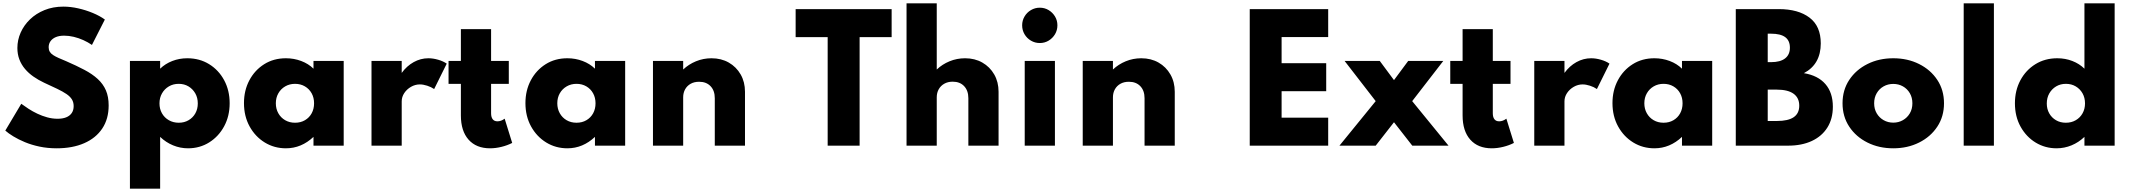

<svg xmlns="http://www.w3.org/2000/svg" viewBox="-20 -880 12880 1160"><path d="M322.5 16Q267.5 16 219 5.8Q170.5 -4.5 130.8 -21Q91 -37.5 60.8 -56Q30.5 -74.5 12 -91L108.5 -253Q128 -238.5 152.8 -222.5Q177.5 -206.5 206 -193Q234.5 -179.5 265.5 -171Q296.5 -162.5 328 -162.5Q358 -162.5 379.5 -171Q401 -179.5 413 -196.5Q425 -213.5 425 -239Q425 -262.5 414.2 -279.8Q403.5 -297 381.5 -312Q359.5 -327 325.8 -343.2Q292 -359.5 246 -380.5Q212 -396.5 182.5 -417Q153 -437.5 131 -463.5Q109 -489.5 97 -521Q85 -552.5 85 -590Q85 -638.5 104.8 -683Q124.5 -727.5 161.2 -763Q198 -798.5 249.2 -819.2Q300.5 -840 363 -840Q406.5 -840 452.8 -829.5Q499 -819 541 -801.5Q583 -784 613.5 -762L535.5 -608.5Q511.5 -625 483.2 -637.8Q455 -650.5 425.5 -657.5Q396 -664.5 367.5 -664.5Q338 -664.5 317.2 -655.8Q296.5 -647 285.2 -631.2Q274 -615.5 274 -594.5Q274 -579 280.5 -567.8Q287 -556.5 300.2 -547.8Q313.5 -539 333.5 -530Q353.5 -521 380.5 -510Q441.5 -483.5 489.5 -458.2Q537.5 -433 570.2 -403Q603 -373 619.8 -334.2Q636.5 -295.5 636.5 -243Q636.5 -161.5 597.8 -103.5Q559 -45.5 488.5 -14.8Q418 16 322.5 16Z M765 260V-512H947.5V-465Q978.5 -495 1021 -511.5Q1063.5 -528 1111.5 -528Q1185.5 -528 1243.2 -492.5Q1301 -457 1334.2 -395.5Q1367.5 -334 1367.5 -256Q1367.5 -179 1334.5 -117.5Q1301.5 -56 1244.5 -20Q1187.5 16 1116 16Q1069 16 1025.8 -1.8Q982.5 -19.5 947.5 -53V260ZM1060 -138.5Q1093.5 -138.5 1119.5 -153.8Q1145.5 -169 1160.2 -195.2Q1175 -221.5 1175 -255Q1175 -289.5 1159.8 -316Q1144.5 -342.5 1118.8 -358Q1093 -373.5 1059.5 -373.5Q1026.5 -373.5 1000.2 -358Q974 -342.5 958.8 -316Q943.5 -289.5 943.5 -255.5Q943.5 -222 958.5 -195.5Q973.5 -169 1000 -153.8Q1026.5 -138.5 1060 -138.5Z M1707.5 16Q1637 16 1579.5 -19.2Q1522 -54.5 1488 -116.2Q1454 -178 1454 -257Q1454 -333.5 1486.5 -394.8Q1519 -456 1576 -492Q1633 -528 1707.5 -528Q1756 -528 1799.8 -511.5Q1843.5 -495 1874 -465V-512H2056.5V0H1874V-53Q1838 -19 1796.2 -1.5Q1754.5 16 1707.5 16ZM1762.5 -138.5Q1796.5 -138.5 1822.5 -153.8Q1848.5 -169 1863 -195.5Q1877.5 -222 1877.5 -256Q1877.5 -290 1862.8 -316.5Q1848 -343 1822 -358.2Q1796 -373.5 1762.5 -373.5Q1729.5 -373.5 1703.2 -358.2Q1677 -343 1661.8 -316.5Q1646.5 -290 1646.5 -256Q1646.5 -222.5 1661.5 -195.8Q1676.5 -169 1702.8 -153.8Q1729 -138.5 1762.5 -138.5Z M2224.5 0V-512H2407V-439.5Q2437.5 -481.5 2479.5 -504.8Q2521.5 -528 2568 -528Q2596.5 -528 2627.5 -519Q2658.5 -510 2679 -495.5L2603 -342Q2585 -354.5 2561 -362.2Q2537 -370 2516.5 -370Q2488.5 -370 2463.2 -355.5Q2438 -341 2422.5 -317.8Q2407 -294.5 2407 -267.5V0Z M2940.5 16Q2857.5 16 2811 -36.2Q2764.5 -88.5 2764.5 -182.5V-373.5H2690V-512H2764.5V-704H2947V-512H3054V-373.5H2947V-196Q2947 -172 2956.8 -159.5Q2966.5 -147 2985.5 -147Q3007.5 -147 3029 -163L3074.5 -16.5Q3045.5 -1.5 3010 7.2Q2974.5 16 2940.5 16Z M3408 16Q3337.5 16 3280 -19.2Q3222.5 -54.5 3188.5 -116.2Q3154.5 -178 3154.5 -257Q3154.5 -333.5 3187 -394.8Q3219.5 -456 3276.5 -492Q3333.5 -528 3408 -528Q3456.5 -528 3500.2 -511.5Q3544 -495 3574.5 -465V-512H3757V0H3574.5V-53Q3538.5 -19 3496.8 -1.5Q3455 16 3408 16ZM3463 -138.5Q3497 -138.5 3523 -153.8Q3549 -169 3563.5 -195.5Q3578 -222 3578 -256Q3578 -290 3563.2 -316.5Q3548.5 -343 3522.5 -358.2Q3496.5 -373.5 3463 -373.5Q3430 -373.5 3403.8 -358.2Q3377.5 -343 3362.2 -316.5Q3347 -290 3347 -256Q3347 -222.5 3362 -195.8Q3377 -169 3403.2 -153.8Q3429.5 -138.5 3463 -138.5Z M3925 0V-512H4107.5V-460Q4140.5 -491.5 4185 -509.8Q4229.5 -528 4278.5 -528Q4337.5 -528 4383 -502Q4428.5 -476 4454.8 -430.2Q4481 -384.5 4481 -325.5V0H4298.5V-286.5Q4298.5 -332.5 4273 -359.2Q4247.5 -386 4204 -386Q4174.5 -386 4153 -374Q4131.5 -362 4119.5 -340.8Q4107.5 -319.5 4107.5 -292V0Z M4980.5 0V-655.5H4787V-825H5367V-655.5H5173.5V0Z M5457 0V-860H5639.5V-460Q5672.5 -491.5 5717 -509.8Q5761.5 -528 5810.5 -528Q5869.5 -528 5915 -502Q5960.5 -476 5986.8 -430.2Q6013 -384.5 6013 -325.5V0H5830.5V-286.5Q5830.5 -332.5 5805 -359.5Q5779.5 -386.5 5736 -386.5Q5706.5 -386.5 5685 -374.2Q5663.5 -362 5651.5 -340.8Q5639.5 -319.5 5639.5 -292V0Z M6171 0V-512H6353.5V0ZM6262 -620Q6233 -620 6208.5 -634.5Q6184 -649 6169.8 -673.2Q6155.5 -697.5 6155.5 -727Q6155.5 -756 6169.8 -780.2Q6184 -804.5 6208.5 -819Q6233 -833.5 6262 -833.5Q6291.5 -833.5 6315.5 -819Q6339.5 -804.5 6354 -780.5Q6368.5 -756.5 6368.5 -727Q6368.5 -697.5 6354 -673.2Q6339.5 -649 6315.5 -634.5Q6291.5 -620 6262 -620Z M6521.5 0V-512H6704V-460Q6737 -491.5 6781.5 -509.8Q6826 -528 6875 -528Q6934 -528 6979.5 -502Q7025 -476 7051.2 -430.2Q7077.5 -384.5 7077.5 -325.5V0H6895V-286.5Q6895 -332.5 6869.5 -359.2Q6844 -386 6800.5 -386Q6771 -386 6749.5 -374Q6728 -362 6716 -340.8Q6704 -319.5 6704 -292V0Z M7530.5 0V-825H8004.5V-656H7723V-498H7992.5V-329H7723V-169H8004.5V0Z M8072.5 0 8291.5 -269 8103.5 -512H8316L8402 -396L8488 -512H8700L8512 -269L8731.5 0H8512.5L8402 -141.5L8291.5 0Z M8992.5 16Q8909.5 16 8863 -36.2Q8816.5 -88.5 8816.5 -182.5V-373.5H8742V-512H8816.5V-704H8999V-512H9106V-373.5H8999V-196Q8999 -172 9008.8 -159.5Q9018.5 -147 9037.5 -147Q9059.5 -147 9081 -163L9126.5 -16.5Q9097.5 -1.5 9062 7.2Q9026.5 16 8992.5 16Z M9249.5 0V-512H9432V-439.5Q9462.5 -481.5 9504.5 -504.8Q9546.5 -528 9593 -528Q9621.5 -528 9652.5 -519Q9683.5 -510 9704 -495.5L9628 -342Q9610 -354.5 9586 -362.2Q9562 -370 9541.5 -370Q9513.5 -370 9488.2 -355.5Q9463 -341 9447.5 -317.8Q9432 -294.5 9432 -267.5V0Z M9975.5 16Q9905 16 9847.5 -19.2Q9790 -54.5 9756 -116.2Q9722 -178 9722 -257Q9722 -333.5 9754.5 -394.8Q9787 -456 9844 -492Q9901 -528 9975.5 -528Q10024 -528 10067.8 -511.5Q10111.5 -495 10142 -465V-512H10324.5V0H10142V-53Q10106 -19 10064.2 -1.5Q10022.5 16 9975.5 16ZM10030.5 -138.5Q10064.5 -138.5 10090.5 -153.8Q10116.5 -169 10131 -195.5Q10145.5 -222 10145.5 -256Q10145.5 -290 10130.8 -316.5Q10116 -343 10090 -358.2Q10064 -373.5 10030.5 -373.5Q9997.5 -373.5 9971.2 -358.2Q9945 -343 9929.8 -316.5Q9914.5 -290 9914.5 -256Q9914.5 -222.5 9929.5 -195.8Q9944.5 -169 9970.8 -153.8Q9997 -138.5 10030.5 -138.5Z M10467 0V-825H10726.5Q10844.5 -825 10912.5 -773.5Q10980.5 -722 10980.5 -618Q10980.5 -492 10878.5 -438Q10963.5 -424 11008.5 -372Q11053.5 -320 11053.5 -235.5Q11053.5 -162 11020.2 -109.2Q10987 -56.5 10926.2 -28.2Q10865.5 0 10783 0ZM10660 -504.5H10680Q10735.5 -504.5 10764.8 -527Q10794 -549.5 10794 -592Q10794 -634.5 10765.8 -655.5Q10737.5 -676.5 10680 -676.5H10660ZM10660 -149H10715Q10783.5 -149 10817 -172Q10850.5 -195 10850.5 -241.5Q10850.5 -289 10816 -313.8Q10781.5 -338.5 10715 -338.5H10660Z M11418.5 16Q11332 16 11262.5 -18.8Q11193 -53.5 11152.5 -114.8Q11112 -176 11112 -256Q11112 -336 11152.5 -397.2Q11193 -458.5 11262.5 -493.2Q11332 -528 11418.5 -528Q11505 -528 11574.5 -493.2Q11644 -458.5 11684.5 -397.2Q11725 -336 11725 -256Q11725 -176 11684.5 -114.8Q11644 -53.5 11574.5 -18.8Q11505 16 11418.5 16ZM11418.5 -139Q11450.5 -139 11476.8 -154Q11503 -169 11518.5 -195.2Q11534 -221.5 11534 -256Q11534 -290.5 11518.5 -317Q11503 -343.5 11476.8 -358.2Q11450.5 -373 11418.5 -373Q11386.5 -373 11360.2 -358.2Q11334 -343.5 11318.5 -317Q11303 -290.5 11303 -256Q11303 -221.5 11318.5 -195.2Q11334 -169 11360.2 -154Q11386.5 -139 11418.5 -139Z M11844 0V-860H12026.5V0Z M12405 16Q12336 16 12279 -18.5Q12222 -53 12187.8 -114.5Q12153.5 -176 12153.5 -256Q12153.5 -333.5 12186.5 -395Q12219.5 -456.5 12277.2 -492.2Q12335 -528 12409.5 -528Q12458 -528 12500.5 -511.5Q12543 -495 12573.5 -465V-860H12756V0H12573.5V-53Q12539 -20 12495.8 -2Q12452.5 16 12405 16ZM12461 -138.5Q12495 -138.5 12521.2 -153.8Q12547.5 -169 12562.2 -195.5Q12577 -222 12577 -255Q12577 -289.5 12562 -316Q12547 -342.5 12521 -358Q12495 -373.5 12461.5 -373.5Q12428.5 -373.5 12402.5 -358Q12376.5 -342.5 12361.2 -315.8Q12346 -289 12346 -254.5Q12346 -221.5 12360.8 -195.2Q12375.5 -169 12401.5 -153.8Q12427.5 -138.5 12461 -138.5Z"/></svg>

Font: Spartan Thin ExtraBold
Style: Regular
Weight: 800
Version: Version 1.004